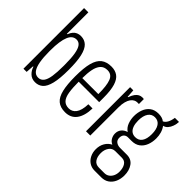

<svg xmlns="http://www.w3.org/2000/svg" viewBox="-158 -1079 1619 1619"><g transform="rotate(45 651.0 -269.5)"><path d="M205 12Q165 12 139 -13Q113 -38 104 -71H99L94 0H56V-723H107V-467H112Q122 -492 135 -507.5Q148 -523 165.5 -530.5Q183 -538 204 -538Q248 -538 276.5 -511Q305 -484 319 -424Q333 -364 333 -264Q333 -159 318 -98.5Q303 -38 274.5 -13Q246 12 205 12ZM196 -34Q227 -34 245.5 -58Q264 -82 271.5 -131Q279 -180 279 -255V-271Q279 -349 270.5 -397.5Q262 -446 244.5 -468.5Q227 -491 199 -491Q177 -491 159.5 -478Q142 -465 130.5 -437.5Q119 -410 113 -368.5Q107 -327 107 -271V-255Q107 -186 116 -136Q125 -86 144.5 -60Q164 -34 196 -34Z M563 12Q506 12 472.5 -16Q439 -44 424.5 -105Q410 -166 410 -263Q410 -364 426 -424Q442 -484 477 -511Q512 -538 569 -538Q613 -538 644 -516.5Q675 -495 691 -443.5Q707 -392 707 -302V-252H463Q463 -178 471 -129Q479 -80 501 -56.5Q523 -33 562 -33Q581 -33 597.5 -41Q614 -49 626.5 -65.5Q639 -82 646.5 -109.5Q654 -137 655 -175H705Q704 -130 694 -95Q684 -60 666 -36Q648 -12 622 0Q596 12 563 12ZM463 -295H654Q654 -346 649.5 -383Q645 -420 635.5 -444.5Q626 -469 608.5 -481Q591 -493 566 -493Q525 -493 502.5 -467Q480 -441 471.5 -396.5Q463 -352 463 -295Z M802 0V-526H840L845 -454H850Q861 -485 874.5 -503.5Q888 -522 903.5 -530Q919 -538 936 -538Q942 -538 946 -538Q950 -538 955 -536V-478H934Q921 -478 906.5 -470.5Q892 -463 880 -446.5Q868 -430 860.5 -402.5Q853 -375 853 -334V0Z M1087 184Q1052 184 1025 166.5Q998 149 982.5 118Q967 87 967 49Q967 5 986.5 -28Q1006 -61 1039 -77Q1014 -88 1001 -111Q988 -134 988 -159Q988 -191 1006 -213Q1024 -235 1055 -244Q1024 -265 1010.5 -301Q997 -337 997 -376Q997 -419 1011 -456Q1025 -493 1054.5 -515.5Q1084 -538 1130 -538Q1152 -538 1170 -533Q1188 -528 1201 -517Q1221 -526 1234 -550Q1247 -574 1252 -610H1301Q1300 -583 1291 -557.5Q1282 -532 1266.5 -514.5Q1251 -497 1229 -492Q1247 -468 1255.5 -438.5Q1264 -409 1264 -376Q1264 -332 1249.5 -295Q1235 -258 1205.5 -236Q1176 -214 1131 -214H1089Q1067 -214 1053 -200Q1039 -186 1039 -159Q1039 -132 1058 -118Q1077 -104 1104 -104H1185Q1239 -104 1267 -64Q1295 -24 1295 34Q1295 76 1280 110Q1265 144 1236.5 164Q1208 184 1167 184ZM1096 140H1161Q1186 140 1204.5 126.5Q1223 113 1233 91Q1243 69 1243 42Q1243 -2 1225.5 -29Q1208 -56 1174 -56H1096Q1060 -56 1040 -27Q1020 2 1020 42Q1020 86 1039 113Q1058 140 1096 140ZM1130 -258Q1170 -258 1191 -288Q1212 -318 1212 -375Q1212 -432 1191 -463.5Q1170 -495 1130 -495Q1092 -495 1070.5 -463.5Q1049 -432 1049 -375Q1049 -338 1058.5 -311.5Q1068 -285 1086 -271.5Q1104 -258 1130 -258Z"/></g></svg>

Font: Archivo ExtraCondensed ExtraLight
Style: Regular
Weight: 250
Width: 2
Designer: Hector Gatti
Foundry: Omnibus-Type
Version: Version 2.001